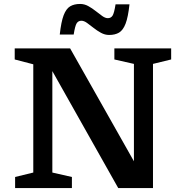

<svg xmlns="http://www.w3.org/2000/svg" viewBox="-20 -952 931 972"><path d="M148.5 -78.5V-626.5L54.5 -651V-707H335L658 -135.5V-628.5L559 -651V-707H846.5V-651L754.5 -628.5V0H578.5L245 -592V-78.5L344 -56V0H56.5V-56ZM635.5 -930Q628.5 -865.5 615.8 -832.2Q603 -799 582.8 -787Q562.5 -775 532.5 -775Q511 -775 491 -786Q471 -797 453.2 -811.2Q435.5 -825.5 420.2 -836.2Q405 -847 392 -847Q376.5 -847 368.2 -834.2Q360 -821.5 353 -777H282.5Q289.5 -841.5 302.2 -874.8Q315 -908 335.2 -920Q355.5 -932 385.5 -932Q407.5 -932 427.2 -921Q447 -910 464.8 -895.8Q482.5 -881.5 497.8 -870.8Q513 -860 526 -860Q541.5 -860 549.8 -872.8Q558 -885.5 565 -930Z"/></svg>

Font: Newsreader 6pt Medium
Style: Regular
Weight: 500
Designer: Hugues Gentile
Foundry: Production Type
Version: Version 1.003; ttfautohint (v1.8.3)